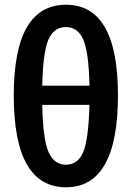

<svg xmlns="http://www.w3.org/2000/svg" viewBox="-20 -774 555 809"><path d="M258 -754Q477 -754 477 -372Q477 15 258 15Q38 15 38 -372Q38 -754 258 -754ZM258 -660Q207 -660 184 -607Q161 -554 158 -413H357Q354 -554 331 -607Q308 -660 258 -660ZM357 -332H158Q161 -187 184.5 -133.5Q208 -80 258 -80Q308 -80 330.5 -133Q353 -186 357 -332Z"/></svg>

Font: Fira Sans Condensed Medium
Style: Regular
Weight: 500
Width: 3
Designer: Carrois Corporate & Edenspiekermann AG
Foundry: Carrois Corporate GbR & Edenspiekermann AG
Version: Version 4.203;PS 004.203;hotconv 1.0.88;makeotf.lib2.5.64775